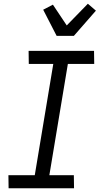

<svg xmlns="http://www.w3.org/2000/svg" viewBox="-20 -1007 540 1027"><path d="M376 0H26L25 -70H166L265 -665H134L133 -735H483L484 -665H343L244 -70H375ZM283 -815 211 -955 263 -982 337 -871 450 -987 493 -950 375 -815Z"/></svg>

Font: Iosevka Term Curly Oblique
Style: Regular
Weight: 400
Italic angle: -9°
Designer: Belleve Invis
Foundry: Belleve Invis
Version: Version 32.3.0